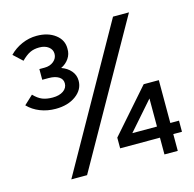

<svg xmlns="http://www.w3.org/2000/svg" viewBox="-104 -812 929 918"><g transform="rotate(-15 361.0 -353.0)"><path d="M599 0V-83H402V-136L590 -350H665V-138H708V-83H665V0ZM477 -138H599V-277ZM154 -345Q113 -345 77.5 -359Q42 -373 17 -399L61 -440Q82 -418 103 -409.5Q124 -401 154 -401Q187 -401 207 -415Q227 -429 227 -452Q227 -473 208.5 -484.5Q190 -496 159 -496H127V-549H153Q180 -549 198 -564Q216 -579 216 -601Q216 -622 198.5 -635.5Q181 -649 153 -649Q126 -649 106.5 -639.5Q87 -630 64 -607L20 -648Q46 -675 81.5 -690.5Q117 -706 155 -706Q211 -706 247 -678.5Q283 -651 282 -608Q283 -582 268.5 -560.5Q254 -539 229 -527Q258 -517 276 -496Q294 -475 294 -447Q294 -403 254.5 -374Q215 -345 154 -345ZM138 0 532 -700H611L216 0Z"/></g></svg>

Font: Red Hat Display Medium
Style: Regular
Weight: 500
Designer: Pentagram, MCKL
Foundry: Pentagram, MCKL
Version: Version 1.023